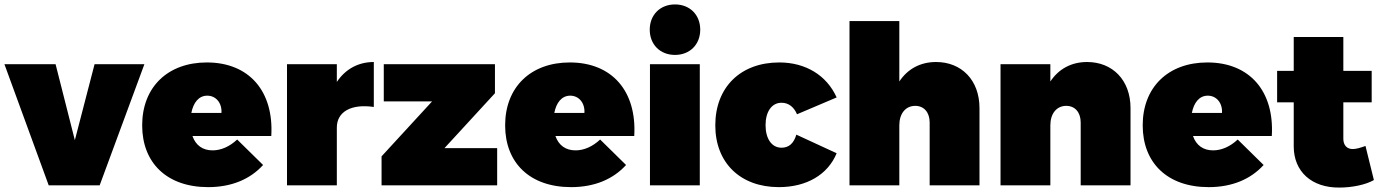

<svg xmlns="http://www.w3.org/2000/svg" viewBox="-30 -837 6239 867"><path d="M-10 -547 190 0H420L622 -547H397L308 -204L221 -547Z M904 -555C728 -555 612 -444 612 -271C612 -102 723 8 910 8C1016 8 1100 -28 1158 -92L1041 -207C1007 -175 968 -158 930 -158C886 -158 854 -180 839 -223H1195C1207 -425 1095 -555 904 -555ZM970 -327H834C843 -373 867 -405 906 -405C945 -405 973 -372 970 -327Z M1491 -467V-547H1266V0H1491V-261C1491 -333 1557 -369 1658 -354V-557C1587 -557 1529 -524 1491 -467Z M1703 -547V-379H1921L1693 -131V0H2215V-168H1977L2205 -416V-547Z M2543 -555C2367 -555 2251 -444 2251 -271C2251 -102 2362 8 2549 8C2655 8 2739 -28 2797 -92L2680 -207C2646 -175 2607 -158 2569 -158C2525 -158 2493 -180 2478 -223H2834C2846 -425 2734 -555 2543 -555ZM2609 -327H2473C2482 -373 2506 -405 2545 -405C2584 -405 2612 -372 2609 -327Z M3018 -817C2951 -817 2904 -770 2904 -703C2904 -636 2951 -589 3018 -589C3085 -589 3132 -636 3132 -703C3132 -770 3085 -817 3018 -817ZM2905 -547V0H3130V-547Z M3569 -321 3748 -397C3703 -497 3608 -555 3489 -555C3314 -555 3200 -443 3200 -271C3200 -102 3313 8 3487 8C3612 8 3708 -48 3748 -145L3566 -229C3554 -188 3531 -170 3499 -170C3455 -170 3427 -210 3427 -272C3427 -333 3455 -373 3499 -373C3531 -373 3555 -354 3569 -321Z M4197 -557C4125 -557 4068 -525 4031 -469V-742H3806V0H4031V-271C4031 -324 4059 -359 4103 -359C4142 -359 4168 -330 4168 -284V0H4393V-349C4393 -475 4312 -557 4197 -557Z M4879 -557C4807 -557 4750 -525 4713 -469V-547H4488V0H4713V-271C4713 -324 4741 -359 4785 -359C4824 -359 4850 -330 4850 -284V0H5075V-349C5075 -475 4994 -557 4879 -557Z M5422 -555C5246 -555 5130 -444 5130 -271C5130 -102 5241 8 5428 8C5534 8 5618 -28 5676 -92L5559 -207C5525 -175 5486 -158 5448 -158C5404 -158 5372 -180 5357 -223H5713C5725 -425 5613 -555 5422 -555ZM5488 -327H5352C5361 -373 5385 -405 5424 -405C5463 -405 5491 -372 5488 -327Z M6136 -178C6115 -170 6093 -164 6080 -164C6053 -163 6036 -181 6036 -210V-375H6164V-517H6036V-670H5812V-517H5737V-375H5812V-176C5812 -62 5893 11 6018 10C6076 10 6138 -3 6174 -24Z"/></svg>

Font: Montserrat-Arabic Black
Style: Regular
Weight: 900
Designer: Mohamed Gaber
Foundry: Kief Type Foundry
Version: Version 5.008;PS 005.008;hotconv 1.0.88;makeotf.lib2.5.64775